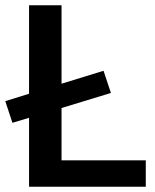

<svg xmlns="http://www.w3.org/2000/svg" viewBox="-25 -707 586 727"><path d="M85 0H527V-100H208V-298L395 -355L367 -439L208 -390V-687H85V-352L-5 -324L22 -242L85 -261Z"/></svg>

Font: Ronzino Medium
Style: Regular
Weight: 500
Designer: Nunzio Mazzaferro
Foundry: Collletttivo
Version: Version 1.000;Glyphs 3.3 (3337)